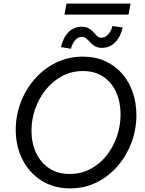

<svg xmlns="http://www.w3.org/2000/svg" viewBox="-20 -1040 805 1066"><path d="M369.1 5.9Q278.3 5.9 210.4 -37.1Q142.6 -80.1 105 -153.8Q67.4 -227.5 67.4 -319.8Q67.4 -399.4 95.5 -472.4Q123.5 -545.4 173.8 -602.5Q224.1 -659.7 292.2 -692.6Q360.4 -725.6 439.9 -725.6Q508.8 -725.6 563.7 -700.7Q618.7 -675.8 657.5 -631.6Q696.3 -587.4 716.8 -528.3Q737.3 -469.2 737.3 -400.9Q737.3 -321.3 710 -248.3Q682.6 -175.3 633.1 -117.9Q583.5 -60.5 516.4 -27.3Q449.2 5.9 369.1 5.9ZM367.2 -74.2Q430.2 -74.2 482.2 -101.8Q534.2 -129.4 571.5 -176.5Q608.9 -223.6 629.2 -282.7Q649.4 -341.8 649.4 -404.8Q649.4 -472.7 625.2 -527.1Q601.1 -581.5 554.4 -613.5Q507.8 -645.5 440.4 -645.5Q377.4 -645.5 325.2 -617.7Q272.9 -589.8 234.6 -542.5Q196.3 -495.1 175.5 -436Q154.8 -377 154.8 -314.5Q154.8 -246.6 179.9 -192.1Q205.1 -137.7 252.4 -106Q299.8 -74.2 367.2 -74.2ZM374 -769.5 318.8 -778.3Q329.6 -829.6 359.6 -860.6Q389.6 -891.6 431.2 -891.6Q457.5 -891.6 473.4 -882.3Q489.3 -873 499.3 -861.1Q509.3 -849.1 518.8 -839.8Q528.3 -830.6 542 -830.6Q564.5 -830.6 581.8 -850.3Q599.1 -870.1 604 -895.5L661.1 -887.7Q650.4 -837.4 620.1 -805.9Q589.8 -774.4 546.9 -774.4Q522 -774.4 506.8 -783.7Q491.7 -793 481 -804.9Q470.2 -816.9 459.5 -826.2Q448.7 -835.4 433.1 -835.4Q413.6 -835.4 397.2 -816.9Q380.9 -798.3 374 -769.5ZM337.9 -959 349.1 -1020H705.1L693.8 -959Z"/></svg>

Font: Reddit Sans
Style: Italic
Weight: 400
Italic angle: -11.25°
Designer: Stephen Hutchings
Version: Version 1.013